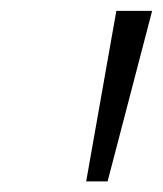

<svg xmlns="http://www.w3.org/2000/svg" viewBox="-20 -678 301 354"><path d="M138.9 -343.6 194.5 -658H260.5L178.4 -343.6Z"/></svg>

Font: Ysabeau
Style: Bold Italic
Weight: 700
Italic angle: -12°
Designer: Christian Thalmann (Catharsis Fonts)
Version: Version 2.002